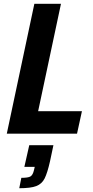

<svg xmlns="http://www.w3.org/2000/svg" viewBox="-20 -708 495 1017"><path d="M16 0 162 -688H303L182 -119H414L388 0ZM160 193 164 176H109L135 61H263L245 146Q231 208 216.5 237Q202 266 172.5 277.5Q143 289 82 289L93 234Q129 234 141.5 226.5Q154 219 160 193Z"/></svg>

Font: Saira Semi Condensed SemiBold
Style: Italic
Weight: 600
Width: 4
Italic angle: -12°
Designer: Hector Gatti with collaboration of the Omnibus-Type team
Foundry: Omnibus-Type
Version: Version 1.001; ttfautohint (v1.8)